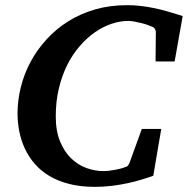

<svg xmlns="http://www.w3.org/2000/svg" viewBox="-20 -707 727 743"><path d="M655.8 -469.2H582L583 -581.1Q584 -586.9 579.8 -594.2Q575.7 -601.6 567.9 -604Q564 -606 553.2 -609.9Q542.5 -613.8 529.1 -617.2Q515.6 -620.6 501.5 -623.3Q487.3 -626 476.1 -626Q444.3 -626 411.1 -614.7Q377.9 -603.5 346.9 -581.8Q315.9 -560.1 288.3 -528.3Q260.7 -496.6 240.2 -455.6Q219.7 -414.6 207.8 -364.7Q195.8 -314.9 195.8 -256.8Q195.8 -199.7 212.4 -159.7Q229 -119.6 255.6 -94Q282.2 -68.4 314.9 -56.6Q347.7 -44.9 379.9 -44.9Q390.6 -44.9 403.3 -46.4Q416 -47.9 427.7 -50.3Q439.5 -52.7 449 -55.2Q458.5 -57.6 462.9 -60.1Q470.7 -61 474.6 -65.9Q478.5 -70.8 481 -76.2L528.8 -208H604L573.2 -26.9Q554.2 -20 529.5 -12.5Q504.9 -4.9 476.1 1.5Q447.3 7.8 414.8 12Q382.3 16.1 347.2 16.1Q291 16.1 246.8 4.6Q202.6 -6.8 169.4 -27.1Q136.2 -47.4 113 -74.7Q89.8 -102.1 75.4 -133.8Q61 -165.5 54.4 -199.7Q47.9 -233.9 47.9 -268.1Q47.9 -319.3 60.8 -370.6Q73.7 -421.9 98.6 -468.3Q123.5 -514.6 160.2 -554.7Q196.8 -594.7 243.7 -624.3Q290.5 -653.8 347.7 -670.4Q404.8 -687 471.2 -687Q500 -687 526.1 -683.8Q552.2 -680.7 578.1 -675.3Q604 -669.9 630.6 -662.1Q657.2 -654.3 687 -645Z"/></svg>

Font: Charis SIL Eur
Style: Bold Italic
Weight: 700
Italic angle: -11°
Foundry: SIL International
Version: Version 5.000